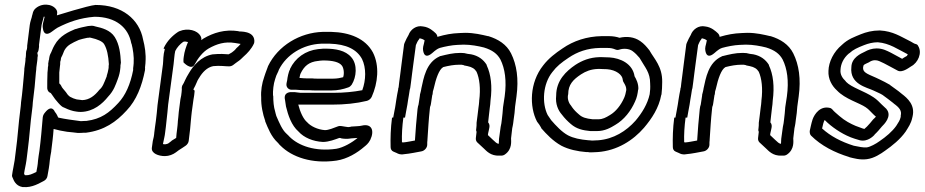

<svg xmlns="http://www.w3.org/2000/svg" viewBox="-20 -649 3915 813"><path d="M95 -455V-449L94 -441C88 -428 91 -418 89 -406L88 -402C88 -397 88 -393 87 -386L83 -358C83 -355 83 -349 82 -341V-340C78 -299 75 -256 69 -215V-213C69 -205 67 -195 66 -184C58 -125 55 -67 47 -10L42 30C39 51 34 70 31 93C30 97 33 103 35 107C37 111 45 138 75 143H77C117 147 149 125 164 118C173 114 180 105 181 96C185 74 189 54 191 29C193 17 194 5 197 -8V-10C201 -42 205 -72 207 -103C225 -98 243 -94 264 -91C280 -89 298 -88 310 -86H314C324 -86 332 -87 335 -87H344C422 -97 472 -133 516 -181C558 -225 581 -285 594 -352V-354C595 -358 594 -362 594 -363C595 -370 596 -379 596 -382V-384C599 -421 593 -454 586 -481C570 -568 496 -628 386 -628H384C355 -626 221 -584 221 -584L222 -593C223 -598 221 -605 218 -609C201 -634 154 -638 127 -610C124 -607 122 -602 120 -598C118 -589 116 -583 115 -580V-578C113 -570 108 -558 106 -543ZM138 -425C141 -429 142 -432 143 -436L144 -442C145 -446 146 -455 145 -458L156 -543C157 -549 161 -561 164 -573L165 -578H169C167 -567 164 -560 162 -550L161 -543C161 -541 160 -537 162 -527C162 -527 165 -488 201 -516C210 -523 219 -529 224 -532C271 -556 318 -573 380 -578C471 -578 524 -532 536 -465C536 -464 537 -464 537 -464C543 -441 548 -409 546 -381C545 -372 545 -367 544 -362C543 -358 544 -354 544 -353C532 -291 511 -245 481 -213C442 -171 408 -145 346 -137H342C334 -137 326 -136 322 -136C286 -141 259 -144 227 -151C224 -154 223 -163 212 -176C212 -176 200 -209 171 -173C166 -167 162 -161 161 -152C157 -105 153 -57 147 -11C144 5 143 17 141 31C140 49 137 63 134 79C116 88 103 94 88 93C83 92 86 94 82 86C84 69 89 52 92 30L97 -10C105 -69 108 -127 116 -184C117 -195 119 -205 119 -216C125 -260 129 -302 132 -342C133 -350 134 -358 134 -364L137 -386C138 -392 139 -401 139 -408L140 -411C141 -415 138 -422 138 -425ZM184 -379C184 -377 185 -374 184 -369C184 -368 183 -367 183 -366C183 -359 182 -351 181 -341V-339C180 -318 180 -295 180 -275C181 -265 186 -258 195 -255C196 -254 197 -252 198 -251C209 -234 218 -223 227 -213C231 -209 237 -201 247 -195H248C260 -189 274 -183 290 -179C292 -179 294 -178 295 -178C297 -178 307 -175 322 -175C376 -176 414 -210 438 -240C462 -265 470 -291 478 -312C485 -330 488 -345 489 -356L490 -365V-371L492 -384C490 -421 486 -460 466 -492C447 -522 411 -531 384 -537C380 -538 376 -540 368 -540C367 -540 358 -539 356 -539H354C352 -539 350 -538 349 -538C335 -535 318 -532 301 -526H299C271 -514 233 -498 211 -458C202 -443 198 -428 194 -422C194 -421 193 -421 193 -420C189 -411 189 -405 188 -401V-398C187 -396 186 -393 186 -391ZM235 -387C237 -391 238 -399 238 -401L239 -405C247 -419 250 -432 254 -438C266 -458 283 -466 314 -480C323 -483 336 -486 350 -489H352C354 -489 356 -489 360 -490C362 -490 361 -490 365 -489C392 -483 414 -474 421 -462C433 -442 439 -413 441 -377C440 -373 440 -368 440 -362L439 -356C439 -353 434 -333 432 -328V-326C420 -296 415 -281 401 -269C381 -244 359 -226 328 -225C324 -225 319 -227 305 -228C296 -230 286 -234 277 -239C274 -241 271 -243 266 -249C258 -262 247 -272 242 -280C240 -283 239 -289 231 -296V-342C232 -351 233 -358 234 -370C235 -374 235 -378 235 -387Z M678 -442C670 -413 672 -394 670 -377L647 -204C645 -180 643 -161 640 -137C637 -118 635 -100 633 -85V-83C633 -77 630 -64 627 -52L623 -23C620 1 652 12 678 12C696 12 713 5 725 -4L737 -13C747 -19 757 -26 766 -32C772 -36 778 -44 779 -52C781 -69 783 -87 785 -102C786 -113 787 -123 788 -136C790 -151 790 -163 792 -175L799 -226C802 -239 803 -253 804 -262C804 -264 805 -267 799 -269L800 -273C810 -290 816 -310 821 -316C821 -317 823 -318 823 -319C837 -343 857 -364 883 -369C912 -372 934 -368 950 -368C956 -368 963 -370 969 -375C972 -378 979 -382 985 -387C996 -394 1004 -402 1012 -410C1027 -423 1045 -442 1055 -464C1057 -468 1057 -473 1057 -477C1055 -519 997 -515 991 -516L990 -517C932 -526 883 -510 842 -486C838 -483 836 -482 832 -479C834 -485 832 -491 829 -497C816 -520 776 -532 740 -517C739 -516 735 -515 734 -514C710 -498 688 -476 674 -447C674 -446 673 -444 673 -442ZM722 -433C730 -449 742 -462 756 -472C762 -474 769 -473 776 -471C768 -451 761 -432 758 -408C756 -396 757 -387 757 -385C757 -385 790 -349 804 -376C818 -402 838 -429 864 -444C898 -463 932 -474 975 -467C985 -465 993 -464 999 -463C993 -456 988 -451 981 -445C976 -438 968 -431 962 -427C958 -424 951 -421 948 -419C934 -420 911 -422 883 -419H881C830 -410 798 -370 781 -341C765 -316 759 -297 755 -292C750 -286 749 -277 750 -271C750 -269 749 -261 749 -259C748 -249 747 -241 744 -229L737 -175C735 -157 735 -147 733 -135V-133C733 -125 731 -113 730 -102C728 -90 727 -76 726 -65C719 -61 713 -57 708 -54C707 -54 706 -52 706 -52L693 -42C692 -41 684 -38 680 -38C677 -38 673 -38 670 -39L672 -49C674 -60 678 -74 679 -86C682 -105 683 -120 685 -137C688 -161 690 -184 692 -206L715 -377C718 -401 718 -415 722 -433Z M1086 -236C1085 -202 1093 -165 1103 -137V-135C1115 -106 1128 -71 1156 -45C1159 -43 1160 -39 1168 -32C1216 16 1301 46 1405 31C1451 24 1493 -2 1523 -28C1529 -33 1540 -41 1548 -57C1567 -97 1553 -127 1512 -117C1499 -114 1490 -115 1467 -113C1466 -113 1465 -112 1464 -112C1453 -110 1453 -111 1439 -113L1427 -115C1423 -116 1416 -116 1411 -114C1393 -107 1371 -98 1356 -98C1325 -100 1295 -115 1281 -131C1264 -145 1251 -175 1243 -206H1386C1439 -206 1489 -211 1534 -222C1541 -224 1550 -230 1554 -239C1580 -297 1588 -370 1559 -427C1527 -486 1461 -512 1383 -514H1346C1250 -511 1157 -456 1115 -369C1115 -368 1114 -367 1114 -366C1111 -359 1108 -350 1104 -339L1099 -324C1089 -296 1084 -265 1086 -236ZM1136 -245C1135 -264 1138 -294 1145 -314L1150 -329C1153 -337 1158 -344 1161 -354C1193 -418 1263 -461 1340 -464H1377C1446 -462 1491 -440 1513 -399C1531 -362 1530 -310 1514 -267C1477 -260 1437 -256 1393 -256H1252C1245 -256 1241 -258 1227 -259H1215C1215 -259 1178 -262 1187 -225C1188 -220 1189 -210 1191 -198C1200 -161 1214 -118 1244 -92C1267 -66 1306 -50 1347 -48H1348C1373 -48 1400 -59 1417 -65L1424 -64C1425 -64 1425 -63 1425 -63C1438 -61 1451 -60 1467 -63C1479 -64 1486 -64 1494 -65C1472 -46 1434 -24 1404 -19C1314 -6 1244 -32 1206 -70C1203 -73 1201 -76 1193 -83C1175 -99 1163 -128 1150 -158C1147 -167 1147 -170 1145 -177C1139 -196 1137 -220 1137 -243C1137 -244 1136 -244 1136 -245ZM1193 -294C1191 -279 1203 -269 1214 -269H1233C1247 -268 1258 -267 1273 -267H1291C1302 -266 1308 -266 1316 -266H1384C1410 -266 1433 -271 1455 -279C1461 -281 1465 -285 1469 -290C1490 -323 1494 -376 1468 -406C1443 -436 1400 -443 1357 -443H1349C1343 -442 1335 -442 1327 -441C1274 -435 1230 -404 1208 -357V-355C1202 -346 1197 -320 1196 -309C1194 -302 1194 -298 1193 -294ZM1248 -319C1249 -324 1250 -330 1251 -333C1251 -334 1253 -336 1253 -338C1268 -369 1288 -387 1327 -391H1328C1331 -392 1336 -392 1347 -393H1350C1389 -393 1416 -386 1427 -372C1435 -363 1439 -339 1433 -322C1422 -319 1407 -316 1391 -316H1323C1315 -316 1309 -316 1303 -317H1280C1268 -317 1261 -318 1248 -319Z M1640 -151C1634 -105 1633 -64 1634 -26C1634 -18 1638 -10 1646 -7L1660 -1C1665 2 1676 7 1690 4C1715 2 1747 -5 1764 -8C1777 -10 1789 -23 1789 -36C1789 -44 1789 -51 1790 -56V-58C1793 -101 1795 -142 1800 -187L1801 -196C1803 -200 1805 -208 1805 -211C1806 -220 1808 -231 1810 -244V-245C1811 -247 1812 -250 1812 -252L1813 -262C1813 -264 1814 -263 1816 -272C1826 -317 1839 -355 1857 -365C1881 -371 1902 -375 1926 -375C1934 -375 1937 -375 1944 -373L1945 -372L1960 -369C1979 -365 1990 -358 1998 -345C2010 -318 2016 -275 2009 -222V-220C2009 -212 2007 -202 2006 -193C2003 -170 2001 -149 1998 -129V-125C1998 -120 1998 -115 1997 -108C1996 -101 1995 -96 1998 -91L1995 -65C1994 -58 1996 -51 2001 -46L2029 -20C2039 -11 2057 12 2095 10H2103C2108 10 2114 8 2118 5C2150 -17 2144 -53 2144 -63L2149 -106C2151 -113 2152 -122 2153 -127L2155 -143C2158 -162 2160 -179 2161 -197L2167 -241C2177 -315 2168 -375 2144 -423C2125 -461 2090 -483 2048 -496H2046C2020 -502 1988 -510 1950 -510C1939 -510 1932 -509 1925 -509C1893 -508 1863 -502 1836 -494C1836 -494 1835 -494 1832 -493C1832 -498 1829 -504 1825 -508C1815 -517 1798 -534 1771 -537C1743 -543 1718 -524 1710 -501C1704 -491 1698 -479 1693 -467C1693 -465 1691 -463 1691 -461L1680 -376C1676 -348 1674 -324 1670 -298L1668 -280L1666 -273V-270C1664 -258 1660 -243 1658 -226L1655 -206C1653 -190 1648 -171 1645 -151ZM1695 -151C1697 -167 1702 -186 1705 -206L1708 -226C1710 -238 1713 -254 1715 -269L1717 -276L1720 -298C1724 -326 1726 -350 1730 -376L1741 -458C1745 -468 1749 -476 1754 -482C1755 -484 1757 -486 1757 -487C1763 -486 1772 -483 1778 -478C1776 -467 1774 -460 1772 -452L1771 -443C1771 -443 1771 -390 1811 -425C1823 -436 1835 -444 1840 -445C1841 -445 1841 -446 1842 -446C1864 -452 1893 -458 1918 -459C1929 -459 1936 -460 1943 -460C1974 -460 2005 -454 2029 -448C2065 -437 2086 -421 2099 -397C2118 -359 2126 -307 2117 -241L2110 -195C2109 -177 2107 -160 2105 -143L2103 -127C2102 -121 2101 -115 2100 -112L2093 -61C2092 -53 2093 -45 2092 -40C2083 -41 2078 -47 2066 -58L2046 -77L2047 -85C2049 -95 2051 -101 2052 -108C2053 -114 2054 -123 2047 -131C2050 -153 2051 -172 2054 -193C2055 -202 2057 -212 2057 -223C2065 -283 2059 -334 2041 -372V-374C2027 -397 2005 -413 1975 -419L1960 -421C1950 -424 1942 -425 1930 -425C1897 -425 1872 -418 1847 -412C1845 -412 1842 -411 1841 -410C1784 -384 1774 -319 1764 -274V-273C1764 -271 1763 -268 1762 -263L1760 -255C1758 -250 1758 -246 1758 -244C1757 -235 1755 -224 1753 -211L1752 -205C1752 -203 1750 -201 1750 -199L1748 -187C1743 -141 1740 -99 1737 -54C1719 -51 1702 -47 1688 -46H1685L1682 -47C1681 -79 1683 -114 1688 -151Z M2280 -372C2222 -299 2221 -197 2254 -134C2261 -126 2267 -116 2271 -109C2272 -108 2271 -107 2272 -106C2294 -81 2321 -52 2357 -32C2388 -16 2425 -8 2463 -5H2470C2472 -5 2474 -4 2476 -4H2486C2496 -4 2503 -5 2508 -5H2510C2594 -11 2661 -55 2707 -108C2740 -147 2770 -192 2780 -247L2781 -249C2783 -266 2784 -283 2784 -302C2785 -367 2750 -400 2731 -434C2731 -435 2730 -436 2729 -437C2718 -451 2707 -464 2691 -475C2665 -493 2634 -496 2603 -489C2592 -493 2576 -496 2558 -496H2528C2465 -495 2408 -476 2362 -444C2332 -424 2303 -402 2280 -372ZM2319 -344C2337 -368 2357 -384 2387 -404C2425 -430 2468 -445 2521 -446H2551C2567 -446 2575 -444 2587 -439C2592 -437 2598 -437 2603 -439C2621 -445 2644 -443 2658 -433C2669 -425 2679 -415 2688 -404C2712 -362 2733 -343 2733 -295V-294C2734 -279 2733 -263 2731 -250C2722 -209 2699 -171 2671 -138C2632 -94 2578 -60 2513 -55C2503 -55 2498 -54 2492 -54H2485C2479 -55 2473 -55 2472 -55C2437 -58 2408 -64 2385 -76C2359 -90 2334 -117 2314 -140C2308 -149 2302 -157 2299 -162C2274 -212 2278 -293 2319 -344ZM2335 -244C2331 -208 2344 -181 2359 -164C2371 -148 2383 -136 2397 -124C2421 -103 2448 -97 2480 -94H2508C2542 -94 2567 -109 2585 -120C2623 -142 2652 -180 2669 -219C2677 -236 2680 -252 2682 -269L2683 -271C2684 -295 2674 -314 2667 -326C2659 -379 2608 -403 2560 -406H2558C2550 -406 2541 -407 2529 -407H2518C2478 -406 2445 -393 2416 -374C2378 -348 2335 -309 2335 -244ZM2385 -246 2386 -250C2386 -291 2407 -312 2440 -334C2460 -347 2482 -356 2511 -357H2522C2530 -357 2538 -356 2550 -356C2589 -353 2616 -332 2617 -311C2617 -307 2619 -303 2621 -300C2628 -288 2632 -281 2632 -268C2630 -256 2627 -244 2623 -235C2609 -203 2587 -176 2563 -162C2545 -151 2532 -144 2514 -144H2489C2461 -147 2445 -152 2432 -164C2418 -176 2411 -183 2401 -197L2400 -199C2390 -210 2382 -227 2385 -246Z M2835 -151C2829 -105 2828 -64 2829 -26C2829 -18 2833 -10 2841 -7L2855 -1C2860 2 2871 7 2885 4C2910 2 2942 -5 2959 -8C2972 -10 2984 -23 2984 -36C2984 -44 2984 -51 2985 -56V-58C2988 -101 2990 -142 2995 -187L2996 -196C2998 -200 3000 -208 3000 -211C3001 -220 3003 -231 3005 -244V-245C3006 -247 3007 -250 3007 -252L3008 -262C3008 -264 3009 -263 3011 -272C3021 -317 3034 -355 3052 -365C3076 -371 3097 -375 3121 -375C3129 -375 3132 -375 3139 -373L3140 -372L3155 -369C3174 -365 3185 -358 3193 -345C3205 -318 3211 -275 3204 -222V-220C3204 -212 3202 -202 3201 -193C3198 -170 3196 -149 3193 -129V-125C3193 -120 3193 -115 3192 -108C3191 -101 3190 -96 3193 -91L3190 -65C3189 -58 3191 -51 3196 -46L3224 -20C3234 -11 3252 12 3290 10H3298C3303 10 3309 8 3313 5C3345 -17 3339 -53 3339 -63L3344 -106C3346 -113 3347 -122 3348 -127L3350 -143C3353 -162 3355 -179 3356 -197L3362 -241C3372 -315 3363 -375 3339 -423C3320 -461 3285 -483 3243 -496H3241C3215 -502 3183 -510 3145 -510C3134 -510 3127 -509 3120 -509C3088 -508 3058 -502 3031 -494C3031 -494 3030 -494 3027 -493C3027 -498 3024 -504 3020 -508C3010 -517 2993 -534 2966 -537C2938 -543 2913 -524 2905 -501C2899 -491 2893 -479 2888 -467C2888 -465 2886 -463 2886 -461L2875 -376C2871 -348 2869 -324 2865 -298L2863 -280L2861 -273V-270C2859 -258 2855 -243 2853 -226L2850 -206C2848 -190 2843 -171 2840 -151ZM2890 -151C2892 -167 2897 -186 2900 -206L2903 -226C2905 -238 2908 -254 2910 -269L2912 -276L2915 -298C2919 -326 2921 -350 2925 -376L2936 -458C2940 -468 2944 -476 2949 -482C2950 -484 2952 -486 2952 -487C2958 -486 2967 -483 2973 -478C2971 -467 2969 -460 2967 -452L2966 -443C2966 -443 2966 -390 3006 -425C3018 -436 3030 -444 3035 -445C3036 -445 3036 -446 3037 -446C3059 -452 3088 -458 3113 -459C3124 -459 3131 -460 3138 -460C3169 -460 3200 -454 3224 -448C3260 -437 3281 -421 3294 -397C3313 -359 3321 -307 3312 -241L3305 -195C3304 -177 3302 -160 3300 -143L3298 -127C3297 -121 3296 -115 3295 -112L3288 -61C3287 -53 3288 -45 3287 -40C3278 -41 3273 -47 3261 -58L3241 -77L3242 -85C3244 -95 3246 -101 3247 -108C3248 -114 3249 -123 3242 -131C3245 -153 3246 -172 3249 -193C3250 -202 3252 -212 3252 -223C3260 -283 3254 -334 3236 -372V-374C3222 -397 3200 -413 3170 -419L3155 -421C3145 -424 3137 -425 3125 -425C3092 -425 3067 -418 3042 -412C3040 -412 3037 -411 3036 -410C2979 -384 2969 -319 2959 -274V-273C2959 -271 2958 -268 2957 -263L2955 -255C2953 -250 2953 -246 2953 -244C2952 -235 2950 -224 2948 -211L2947 -205C2947 -203 2945 -201 2945 -199L2943 -187C2938 -141 2935 -99 2932 -54C2914 -51 2897 -47 2883 -46H2880L2877 -47C2876 -79 2878 -114 2883 -151Z M3409 -96C3408 -90 3409 -80 3414 -75C3457 -32 3514 -3 3576 16C3576 16 3577 17 3578 17C3595 21 3621 29 3651 25C3682 21 3710 2 3728 -11C3758 -32 3792 -59 3815 -92C3826 -110 3838 -126 3843 -151L3844 -155C3856 -204 3823 -233 3798 -252C3782 -266 3764 -277 3750 -288C3749 -288 3749 -290 3748 -290C3733 -299 3720 -305 3706 -312C3660 -335 3631 -338 3635 -366C3635 -367 3636 -368 3636 -369C3636 -374 3637 -375 3659 -385C3660 -385 3661 -386 3662 -387C3669 -391 3676 -394 3685 -394C3698 -394 3706 -389 3723 -381C3741 -371 3760 -362 3781 -350C3800 -340 3827 -361 3838 -368C3867 -383 3886 -425 3868 -454C3866 -459 3862 -462 3856 -463C3850 -464 3842 -471 3827 -478C3794 -494 3761 -517 3706 -520H3704C3674 -520 3647 -513 3625 -504C3599 -493 3571 -484 3545 -459C3510 -430 3489 -387 3488 -349C3486 -314 3503 -285 3524 -266C3559 -229 3618 -214 3647 -194L3648 -193C3656 -188 3664 -179 3674 -169C3680 -163 3683 -160 3689 -155C3687 -152 3680 -146 3677 -143C3667 -131 3661 -123 3651 -113L3640 -103C3630 -105 3616 -112 3603 -116C3582 -125 3558 -137 3534 -158C3523 -168 3511 -177 3505 -185C3502 -188 3499 -191 3494 -192C3453 -202 3429 -166 3421 -144C3415 -126 3412 -108 3409 -96ZM3461 -105C3464 -120 3468 -135 3472 -141C3501 -111 3544 -83 3579 -69C3580 -69 3581 -68 3581 -68C3592 -64 3606 -59 3621 -55C3655 -47 3680 -75 3683 -78V-79C3696 -91 3705 -102 3714 -113C3722 -121 3760 -157 3733 -188C3732 -189 3732 -190 3731 -190C3723 -197 3719 -201 3713 -207C3705 -215 3693 -228 3679 -237C3639 -264 3586 -278 3562 -303L3561 -305C3547 -318 3537 -334 3539 -353C3540 -377 3551 -403 3575 -423C3576 -423 3577 -424 3577 -424C3593 -439 3611 -447 3639 -458C3657 -465 3676 -470 3697 -470C3747 -466 3782 -440 3824 -419C3822 -415 3820 -412 3820 -412C3819 -412 3819 -411 3818 -411C3810 -407 3803 -402 3800 -400C3780 -411 3766 -418 3752 -426C3751 -426 3750 -427 3750 -427C3737 -433 3719 -444 3692 -444C3672 -444 3654 -437 3642 -430C3625 -422 3586 -405 3585 -365C3577 -292 3651 -279 3678 -266C3692 -259 3706 -254 3717 -247C3734 -234 3749 -224 3762 -213C3763 -213 3764 -211 3764 -211C3789 -193 3799 -180 3794 -159V-154C3790 -138 3785 -132 3775 -116C3758 -92 3732 -70 3704 -51C3689 -40 3665 -27 3651 -25C3637 -23 3615 -28 3595 -32C3541 -49 3496 -73 3461 -105Z"/></svg>

Font: Hussar Pisanka
Style: OutKur
Weight: 400
Designer: Robert Jablonski
Foundry: Cannot Into Space Fonts
Version: Version 1.070